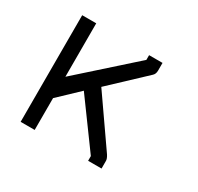

<svg xmlns="http://www.w3.org/2000/svg" viewBox="-102 -598 690 669"><g transform="rotate(30 243.0 -263.5)"><path d="M108 -177V-49H51.5V-478H108V-263L323 -455V-474H377V-443Q377 -429.5 369 -422L234 -295L369 -101Q377 -88.5 377 -80V-49H323V-68L188 -253Z"/></g></svg>

Font: 3270 Nerd Font Mono SemCond
Style: Regular
Weight: 400
Monospace: yes
Version: Version 3.0.1;Nerd Fonts 3.1.1